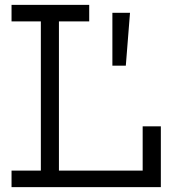

<svg xmlns="http://www.w3.org/2000/svg" viewBox="-20 -772 706 792"><path d="M27.6 -683.6V-752H348V-683.6H223.1V-68.4H598.4V0H27.6V-68.4H148.5V-683.6ZM643.5 -250.9V0H568.5V-250.9ZM443.6 -719.3H516.3L499 -501.1H443.6Z"/></svg>

Font: Hepta Slab ExtraLight
Style: Regular
Weight: 200
Designer: Michael LaGattuta
Foundry: Michael LaGattuta
Version: Version 1.100